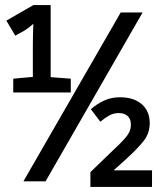

<svg xmlns="http://www.w3.org/2000/svg" viewBox="-20 -734 640 754"><path d="M32 -371V-425L109 -432V-555Q109 -579 109.5 -599.5Q110 -620 111 -641Q92 -623 71 -611L40 -594L5 -653L111 -714H179V-431L258 -425V-371ZM72 -22 454 -685H540L159 -22ZM335 0V-58L421 -141Q451 -169 466.5 -186Q482 -203 488 -216Q494 -229 494 -245Q494 -267 481 -278.5Q468 -290 447 -290Q426 -290 409 -280.5Q392 -271 374 -256L337 -305Q359 -325 387.5 -338.5Q416 -352 451 -352Q506 -352 537 -324.5Q568 -297 568 -251Q568 -211 544.5 -181Q521 -151 474 -108L426 -65H577V0Z"/></svg>

Font: Noto Sans Mono Medium
Style: Regular
Weight: 500
Designer: Monotype Design Team
Foundry: Monotype Imaging Inc.
Version: Version 2.014